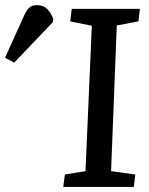

<svg xmlns="http://www.w3.org/2000/svg" viewBox="-198 -735 587 755"><path d="M-104 -671.9Q-94.2 -694.3 -83.3 -704.6Q-72.3 -714.8 -53.2 -714.8Q-28.3 -714.8 -13.9 -701.2Q0.5 -687.5 11.2 -662.1L9.8 -647.9L-142.1 -488.8L-178.2 -507.8ZM163.1 -633.8 78.1 -650.9 84 -700.2H352.1L346.2 -650.9L261.2 -634.8L238.8 -62L334 -48.8L328.1 0H50.8L57.1 -48.8L138.2 -62Z"/></svg>

Font: Literata Book Medium
Style: Italic
Weight: 500
Italic angle: -3°
Designer: Latin by Veronika Burian and Jose Scaglione. Greek by Irene Vlachou. Cyrillic by Vera Evstafieva
Foundry: TypeTogether
Version: Version 1.003;PS 001.003;hotconv 1.0.88;makeotf.lib2.5.64775